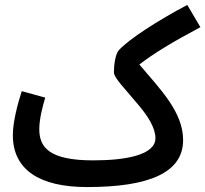

<svg xmlns="http://www.w3.org/2000/svg" viewBox="-20 -736 831 777"><path d="M332 21C579 21 721 -35 721 -169C721 -283 629 -374 544 -475C602 -520 680 -567 791 -626L738 -716C618 -653 503 -578 462 -534C447 -519 441 -474 441 -443C441 -421 485 -378 543 -308C579 -265 609 -218 609 -177C609 -108 487 -87 357 -87C179 -87 139 -140 139 -213C139 -256 153 -307 163 -341L68 -367C52 -317 32 -244 32 -189C32 -49 140 21 332 21Z"/></svg>

Font: Noto Sans Arabic UI XCn SmBd
Style: Regular
Weight: 600
Width: 2
Designer: Monotype Design Team, Nadine Chahine and Nizar Qandah
Foundry: Monotype Imaging Inc.
Version: Version 2.010